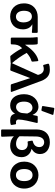

<svg xmlns="http://www.w3.org/2000/svg" viewBox="1168 -1964 965 3340"><g transform="rotate(90 1650.0 -294.5)"><path d="M39.1 -228.5C39.1 -73.2 143.6 10.7 268.6 10.7C397.5 10.7 491.2 -72.3 491.2 -210C491.2 -285.2 460.9 -343.8 407.2 -371.1V-375C454.1 -374 490.2 -372.1 536.1 -367.2C546.9 -366.2 552.7 -372.1 552.7 -381.8V-453.1C552.7 -462.9 546.9 -468.8 537.1 -468.8H275.4C153.3 -468.8 39.1 -392.6 39.1 -228.5ZM370.1 -221.7C370.1 -138.7 331.1 -89.8 270.5 -89.8C210 -89.8 168 -141.6 168 -228.5C168 -326.2 210 -367.2 270.5 -367.2C335 -367.2 370.1 -300.8 370.1 -221.7Z M1082 -17.6C1016.6 -89.8 946.3 -193.4 900.4 -277.3C951.2 -321.3 994.1 -346.7 1040 -359.4C1048.8 -362.3 1053.7 -369.1 1052.7 -377.9L1044.9 -464.8C1043.9 -474.6 1038.1 -480.5 1027.3 -478.5C922.9 -453.1 832 -361.3 762.7 -252.9H757.8V-354.5C757.8 -390.6 756.8 -426.8 752 -455.1C750 -463.9 743.2 -468.8 734.4 -468.8H640.6C629.9 -468.8 625 -462.9 627 -452.1C632.8 -408.2 634.8 -362.3 634.8 -329.1V-15.6C634.8 -5.9 640.6 0 650.4 0H737.3C747.1 0 752.9 -5.9 752.9 -15.6V-27.3C752.9 -95.7 766.6 -142.6 800.8 -177.7C806.6 -184.6 813.5 -191.4 819.3 -197.3C860.4 -118.2 908.2 -48.8 949.2 1C955.1 6.8 960.9 9.8 968.8 8.8L1074.2 2C1086.9 1 1090.8 -7.8 1082 -17.6Z M1089.8 1 1192.4 8.8C1201.2 9.8 1208 5.9 1210.9 -2.9L1336.9 -333H1340.8L1445.3 -12.7C1448.2 -3.9 1454.1 0 1462.9 0H1565.4C1576.2 0 1582 -5.9 1578.1 -17.6L1406.2 -480.5C1363.3 -618.2 1304.7 -679.7 1195.3 -679.7C1149.4 -679.7 1123 -674.8 1098.6 -666C1089.8 -662.1 1085.9 -654.3 1088.9 -645.5L1108.4 -574.2C1111.3 -563.5 1119.1 -561.5 1128.9 -564.5C1143.6 -570.3 1159.2 -574.2 1180.7 -574.2C1226.6 -574.2 1263.7 -544.9 1279.3 -488.3L1283.2 -472.7L1078.1 -17.6C1073.2 -7.8 1079.1 0 1089.8 1Z M1855.5 -744.1 1825.2 -561.5C1823.2 -550.8 1828.1 -544.9 1837.9 -543L1892.6 -533.2C1901.4 -531.2 1908.2 -535.2 1911.1 -543.9L1977.5 -722.7C1981.4 -733.4 1976.6 -740.2 1965.8 -742.2L1874 -756.8C1864.3 -758.8 1857.4 -754.9 1855.5 -744.1ZM1619.1 -231.4C1619.1 -78.1 1697.3 10.7 1815.4 10.7C1874 10.7 1921.9 -15.6 1956.1 -70.3H1960C1971.7 -11.7 2011.7 10.7 2077.1 10.7C2105.5 10.7 2127 6.8 2143.6 2C2152.3 -1 2156.2 -7.8 2154.3 -16.6L2143.6 -80.1C2141.6 -89.8 2134.8 -93.8 2125 -91.8C2119.1 -90.8 2113.3 -89.8 2107.4 -89.8C2080.1 -89.8 2059.6 -103.5 2059.6 -134.8C2059.6 -206.1 2092.8 -341.8 2119.1 -451.2C2121.1 -461.9 2116.2 -468.8 2105.5 -468.8H2012.7C2003.9 -468.8 1998 -464.8 1996.1 -455.1L1980.5 -380.9H1977.5C1947.3 -452.1 1893.6 -481.4 1836.9 -481.4C1722.7 -481.4 1619.1 -387.7 1619.1 -231.4ZM1947.3 -203.1C1942.4 -141.6 1894.5 -91.8 1843.8 -91.8C1785.2 -91.8 1748 -136.7 1748 -232.4C1748 -333 1801.8 -377 1855.5 -377C1896.5 -377 1931.6 -351.6 1955.1 -287.1Z M2232.4 -448.2V152.3C2232.4 162.1 2238.3 168 2248 168H2344.7C2354.5 168 2359.4 162.1 2359.4 152.3L2351.6 -54.7C2401.4 -2.9 2461.9 10.7 2518.6 10.7C2615.2 10.7 2714.8 -52.7 2714.8 -188.5C2714.8 -278.3 2655.3 -344.7 2573.2 -360.4V-364.3C2627.9 -395.5 2660.2 -443.4 2660.2 -508.8C2660.2 -626 2559.6 -679.7 2454.1 -679.7C2302.7 -679.7 2232.4 -580.1 2232.4 -448.2ZM2590.8 -196.3C2590.8 -127 2542 -91.8 2483.4 -91.8C2441.4 -91.8 2391.6 -102.5 2350.6 -152.3C2350.6 -248 2352.5 -342.8 2354.5 -439.5C2356.4 -527.3 2391.6 -581.1 2455.1 -581.1C2499 -581.1 2539.1 -552.7 2539.1 -497.1C2539.1 -446.3 2512.7 -400.4 2440.4 -383.8C2430.7 -381.8 2425.8 -376 2427.7 -365.2L2437.5 -305.7C2439.5 -295.9 2446.3 -291 2456.1 -293C2464.8 -294.9 2474.6 -295.9 2483.4 -295.9C2555.7 -295.9 2590.8 -252 2590.8 -196.3Z M2792 -234.4C2792 -78.1 2901.4 10.7 3026.4 10.7C3151.4 10.7 3260.7 -78.1 3260.7 -234.4C3260.7 -390.6 3151.4 -481.4 3026.4 -481.4C2901.4 -481.4 2792 -390.6 2792 -234.4ZM3130.9 -234.4C3130.9 -146.5 3095.7 -89.8 3026.4 -89.8C2957 -89.8 2920.9 -146.5 2920.9 -234.4C2920.9 -321.3 2957 -378.9 3026.4 -378.9C3095.7 -378.9 3130.9 -321.3 3130.9 -234.4Z"/></g></svg>

Font: Ed Sans Neue SemiBold
Style: Regular
Weight: 600
Designer: Stephen Hutchings
Version: Version 1.004;PS 001.004;hotconv 1.0.88;makeotf.lib2.5.64775